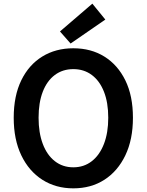

<svg xmlns="http://www.w3.org/2000/svg" viewBox="-20 -1016 802 1050"><path d="M381 14Q285 14 211.5 -33Q138 -80 96.5 -166.5Q55 -253 55 -372Q55 -492 96.5 -577Q138 -662 211.5 -707Q285 -752 381 -752Q478 -752 551 -706.5Q624 -661 665.5 -576.5Q707 -492 707 -372Q707 -253 665.5 -166.5Q624 -80 551 -33Q478 14 381 14ZM381 -101Q439 -101 482 -134.5Q525 -168 548.5 -229Q572 -290 572 -372Q572 -455 548.5 -514.5Q525 -574 482 -606Q439 -638 381 -638Q323 -638 280 -606Q237 -574 214 -514.5Q191 -455 191 -372Q191 -290 214 -229Q237 -168 280 -134.5Q323 -101 381 -101ZM366 -778 308 -844 485 -996 556 -909Z"/></svg>

Font: Noto Sans TC SemiBold
Style: Regular
Weight: 600
Designer: Ryoko NISHIZUKA  (kana, bopomofo & ideographs); Paul D. Hunt (Latin, Greek & Cyrillic); Sandoll Communications , Soo-you
Foundry: Adobe
Version: Version 2.004-H2;hotconv 1.0.118;makeotfexe 2.5.65603